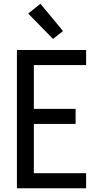

<svg xmlns="http://www.w3.org/2000/svg" viewBox="-20 -1001 540 1021"><path d="M70 0V-735H438V-655H160V-422H382V-342H160V-80H438V0ZM262 -794 130 -929 195 -981 315 -836Z"/></svg>

Font: Iosevka Curly Medium
Style: Regular
Weight: 500
Monospace: yes
Designer: Belleve Invis
Foundry: Belleve Invis
Version: Version 22.1.2; ttfautohint (v1.8.4)